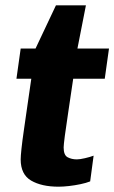

<svg xmlns="http://www.w3.org/2000/svg" viewBox="-20 -694 431 724"><path d="M201 10Q137 10 97.5 -13Q58 -36 58 -93Q58 -105 61 -133.5Q64 -162 70 -203Q76 -244 83 -293.5Q90 -343 98 -397H42L58 -511H114L191 -674H304L272 -511H391L375 -397H256Q246 -327 237.5 -272Q229 -217 224.5 -182Q220 -147 220 -138Q220 -109 235 -101Q250 -93 270 -93Q281 -93 300.5 -97.5Q320 -102 333 -107L320 -10Q305 -4 283.5 0.5Q262 5 240 7.5Q218 10 201 10Z"/></svg>

Font: Chivo Medium
Style: Bold Italic
Weight: 700
Italic angle: -8.05°
Version: Version 2.002